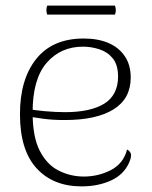

<svg xmlns="http://www.w3.org/2000/svg" viewBox="-20 -651 540 683"><path d="M270 12Q169 12 110 -52.5Q51 -117 51 -245Q51 -369 109 -441.5Q167 -514 278 -514Q329 -514 366 -498Q403 -482 424 -451Q445 -420 445 -375Q445 -300 384 -262Q323 -224 210 -224Q168 -224 134.5 -228.5Q101 -233 70 -238L71 -265Q99 -259 139 -255.5Q179 -252 212 -252Q256 -252 291 -259.5Q326 -267 350.5 -282Q375 -297 387.5 -321.5Q400 -346 400 -378Q400 -420 381.5 -443Q363 -466 334 -475.5Q305 -485 275 -485Q196 -485 146 -427.5Q96 -370 96 -251Q96 -164 121.5 -114.5Q147 -65 189 -44Q231 -23 278 -23Q330 -23 374.5 -46Q419 -69 432 -119Q441 -115 445 -105.5Q449 -96 440 -74Q421 -30 375 -9Q329 12 270 12ZM148 -631H389Q395 -615 389 -599H148Q142 -615 148 -631Z"/></svg>

Font: Arima Thin ExtraLight
Style: Regular
Weight: 250
Version: Version 1.100